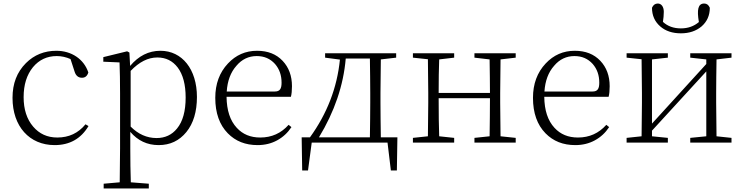

<svg xmlns="http://www.w3.org/2000/svg" viewBox="-20 -809 4216 1089"><path d="M290 14C375 14 439 -22 482 -94L465 -104C424 -54 371 -29 305 -29C248 -29 203 -50 168 -91C132 -133 114 -189 114 -258C114 -329 132 -385 167 -428C202 -470 247 -491 302 -491C329 -491 355 -485 380 -474L403 -403C410 -380 424 -368 445 -368C463 -368 475 -378 481 -398C456 -474 385 -521 300 -521C232 -521 174 -498 127 -451C76 -400 51 -335 51 -254C51 -92 147 14 290 14Z M824 260V233L722 225C720 166 719 102 719 32V-61C762 -11 815 14 880 14C945 14 997 -11 1037 -60C1077 -109 1097 -176 1097 -259C1097 -416 1013 -521 890 -521C823 -521 766 -492 718 -435L714 -511L701 -518L566 -485V-459L658 -455C660 -405 661 -346 661 -278V33C661 82 660 146 659 225L568 233V260ZM868 -26C813 -26 764 -48 721 -91V-407C770 -458 820 -483 872 -483C921 -483 959 -464 988 -426C1018 -386 1033 -329 1033 -256C1033 -179 1017 -120 984 -80C955 -44 916 -26 868 -26Z M1441 14C1482 14 1519 5 1552 -13C1585 -31 1612 -56 1633 -88L1617 -101C1574 -53 1521 -29 1456 -29C1401 -29 1357 -47 1323 -84C1285 -125 1266 -183 1265 -260H1630C1634 -275 1636 -295 1636 -320C1636 -379 1618 -427 1583 -464C1547 -502 1499 -521 1438 -521C1373 -521 1318 -497 1273 -449C1225 -398 1201 -333 1201 -254C1201 -168 1225 -101 1272 -53C1316 -8 1372 14 1441 14ZM1266 -290C1270 -350 1288 -399 1321 -436C1352 -473 1391 -491 1436 -491C1479 -491 1513 -476 1540 -446C1565 -417 1577 -382 1577 -340C1577 -305 1567 -290 1539 -290Z M1727 158 1748 0H2178L2197 158H2231L2234 -30H2140C2139 -103 2138 -169 2138 -226V-282C2138 -335 2139 -399 2140 -472L2227 -482V-507H1824V-482L1908 -471C1892 -311 1835 -164 1738 -30H1691L1694 158ZM1789 -30C1877 -175 1928 -324 1941 -477H2078C2079 -404 2080 -339 2080 -282V-226C2080 -169 2079 -103 2078 -30Z M2556 0V-27L2471 -36C2469 -91 2468 -163 2468 -252H2759C2759 -181 2758 -109 2757 -36L2671 -27V0H2905V-27L2819 -36C2818 -109 2817 -173 2817 -226V-282C2817 -335 2818 -399 2819 -472L2905 -482V-507H2671V-482L2757 -472C2758 -401 2759 -338 2759 -282H2468C2468 -356 2469 -419 2471 -472L2556 -482V-507H2322V-482L2407 -473C2408 -400 2409 -336 2409 -282V-226C2409 -173 2408 -109 2407 -36L2322 -27V0Z M3243 14C3284 14 3321 5 3354 -13C3387 -31 3414 -56 3435 -88L3419 -101C3376 -53 3323 -29 3258 -29C3203 -29 3159 -47 3125 -84C3087 -125 3068 -183 3067 -260H3432C3436 -275 3438 -295 3438 -320C3438 -379 3420 -427 3385 -464C3349 -502 3301 -521 3240 -521C3175 -521 3120 -497 3075 -449C3027 -398 3003 -333 3003 -254C3003 -168 3027 -101 3074 -53C3118 -8 3174 14 3243 14ZM3068 -290C3072 -350 3090 -399 3123 -436C3154 -473 3193 -491 3238 -491C3281 -491 3315 -476 3342 -446C3367 -417 3379 -382 3379 -340C3379 -305 3369 -290 3341 -290Z M3768 0V-27L3678 -36V-68L3986 -404V-36L3895 -27V0H4129V-27L4044 -36C4043 -109 4042 -173 4042 -226V-282C4042 -337 4043 -400 4044 -472L4129 -482V-507H3895V-482L3986 -472V-446L3678 -108V-472L3768 -482V-507H3534V-482L3619 -473C3620 -400 3621 -336 3621 -282V-226C3621 -173 3620 -109 3619 -36L3534 -27V0ZM3725 -659C3755 -633 3794 -620 3842 -620C3889 -620 3928 -633 3959 -659C3990 -686 4006 -721 4006 -765C3999 -781 3989 -789 3974 -789C3939 -789 3932 -754 3944 -684C3916 -660 3882 -648 3842 -648C3801 -648 3767 -660 3740 -685C3743 -704 3745 -723 3745 -742C3745 -771 3731 -789 3711 -789C3696 -789 3685 -781 3678 -765C3678 -721 3694 -686 3725 -659Z"/></svg>

Font: AllPunType ExtraLight
Style: Regular
Weight: 280
Version: 1.0